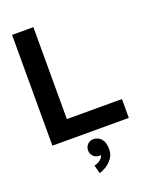

<svg xmlns="http://www.w3.org/2000/svg" viewBox="-175 -822 951 1177"><g transform="rotate(-20 300.5 -233.5)"><path d="M190.4 -722.7H51.3V0H549.8V-123H190.4ZM246.8 102.3Q246.8 125 262.3 140.7Q277.8 156.5 300.5 156.5Q323.5 156.5 339 140.7Q354.5 125 354.5 102.3Q354.5 79.3 338.7 63.6Q323 47.9 300.5 47.9Q277.8 47.9 262.3 63.6Q246.8 79.3 246.8 102.3ZM252 202.9 266.6 256.6Q285.9 252.4 310.4 237.4Q335 222.4 353 197.5Q371.1 172.6 371.1 139.6Q371.1 103.5 359.7 83.6Q348.4 63.7 332 55.8Q315.7 47.9 300.5 47.9L301 102.3Q301 102.3 307.4 116.5Q313.7 130.6 313.7 139.6Q313.7 167 294.2 182.9Q274.7 198.7 252 202.9Z"/></g></svg>

Font: Giphurs
Style: Regular
Weight: 400
Version: Version 2.010